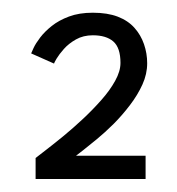

<svg xmlns="http://www.w3.org/2000/svg" viewBox="-20 -692 278 302"><path d="M126 -636.5Q111 -636.5 99.5 -630Q88 -623.5 80.5 -615Q73 -606.5 69 -599.8Q65 -593 65 -592L29 -608Q29.5 -609.5 32.8 -616.5Q36 -623.5 43.2 -633Q50.5 -642.5 61.5 -651.2Q72.5 -660 88.5 -666Q104.5 -672 126 -672Q149 -672 165.2 -665.8Q181.5 -659.5 191.5 -648.2Q201.5 -637 206.5 -622.5Q211.5 -608 211.5 -592.5Q211.5 -575.5 204 -559Q196.5 -542.5 184.5 -526.8Q172.5 -511 158.8 -497.2Q145 -483.5 132.2 -473Q119.5 -462.5 110.5 -455.5Q101.5 -448.5 99.5 -447H209V-410.5H36V-443.5Q41 -447.5 52.8 -456.5Q64.5 -465.5 79.8 -478Q95 -490.5 110.5 -505Q126 -519.5 139.5 -534.8Q153 -550 161.2 -565Q169.5 -580 169.5 -593Q169.5 -617 158.2 -626.8Q147 -636.5 126 -636.5Z"/></svg>

Font: League Spartan Medium
Style: Regular
Weight: 500
Foundry: The League of Moveable Type
Version: Version 2.002